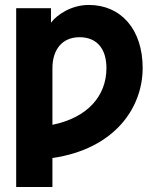

<svg xmlns="http://www.w3.org/2000/svg" viewBox="-20 -541 636 776"><path d="M556.6 -266.1C556.6 -422.4 468.8 -521 338.9 -521C269.5 -521 211.4 -482.9 186 -449.2V-507.8H45.4V214.8H191.9V97.7C445.8 60.5 556.6 -107.4 556.6 -266.1ZM410.2 -266.1C410.2 -152.8 333.5 -65.4 191.9 -36.6V-266.1C191.9 -337.9 229.5 -390.6 301.3 -390.6C376.5 -390.6 410.2 -337.9 410.2 -266.1Z"/></svg>

Font: Giphurs ExtraBold
Style: Regular
Weight: 800
Version: Version 1.000